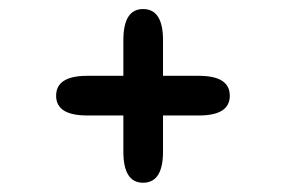

<svg xmlns="http://www.w3.org/2000/svg" viewBox="-20 -496 659 414"><path d="M101 -289.5Q101 -332.5 168 -332.5H409Q475.5 -332.5 475.5 -289.5Q475.5 -247 409 -247H168Q101 -247 101 -289.5ZM288.5 -102Q246 -102 246 -169V-409.5Q246 -476.5 288.5 -476.5Q331.5 -476.5 331.5 -409.5V-169Q331.5 -102 288.5 -102Z"/></svg>

Font: Sono ExtraLight Monospace Medium
Style: Regular
Weight: 500
Version: Version 2.112